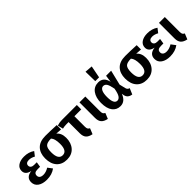

<svg xmlns="http://www.w3.org/2000/svg" viewBox="221 -2057 3301 3301"><g transform="rotate(-45 1871.5 -406.5)"><path d="M259 -546Q371 -546 451 -489L392 -413Q334 -446 277 -446Q240 -446 219.5 -430Q199 -414 199 -384Q199 -355 220.5 -338Q242 -321 280 -321H346L331 -226H273Q225 -226 203.5 -209.5Q182 -193 182 -158Q182 -125 206 -106Q230 -87 276 -87Q340 -87 407 -129L468 -48Q383 16 258 16Q158 16 96 -27Q34 -70 34 -147Q34 -265 174 -282Q55 -306 55 -400Q55 -468 111 -507Q167 -546 259 -546Z M1041 -530V-425L931 -432Q1002 -376 1002 -260Q1002 -136 934 -60Q866 16 748 16Q629 16 561.5 -58.5Q494 -133 494 -265Q494 -392 563.5 -465Q633 -538 771 -538Q877 -538 1041 -530ZM854 -260Q854 -385 807 -436H804Q711 -436 676.5 -400.5Q642 -365 642 -265Q642 -90 748 -90Q854 -90 854 -260Z M1529 -423H1363V-170Q1363 -134 1372.5 -116.5Q1382 -99 1407 -87L1365 16Q1291 2 1256 -36.5Q1221 -75 1221 -151V-423H1168Q1109 -422 1073 -411L1048 -509Q1097 -530 1181 -530H1529Z M1735 -530V-170Q1735 -134 1744.5 -116.5Q1754 -99 1779 -87L1737 16Q1663 1 1628 -38Q1593 -77 1593 -152V-530Z M2039 -829 2179 -818 2136 -596H2043ZM2063 -546Q2192 -546 2222 -401L2240 -530H2363L2297 -258L2324 -145Q2335 -102 2377 -92L2331 16Q2237 3 2220 -78L2213 -119Q2161 16 2048 16Q1955 16 1901.5 -55Q1848 -126 1848 -261Q1848 -389 1905 -467.5Q1962 -546 2063 -546ZM2080 -441Q2039 -441 2016 -395.5Q1993 -350 1993 -261Q1993 -89 2076 -89Q2113 -89 2140.5 -128.5Q2168 -168 2186 -271Q2168 -367 2144 -404Q2120 -441 2080 -441Z M2984 -530V-425L2874 -432Q2945 -376 2945 -260Q2945 -136 2877 -60Q2809 16 2691 16Q2572 16 2504.5 -58.5Q2437 -133 2437 -265Q2437 -392 2506.5 -465Q2576 -538 2714 -538Q2820 -538 2984 -530ZM2797 -260Q2797 -385 2750 -436H2747Q2654 -436 2619.5 -400.5Q2585 -365 2585 -265Q2585 -90 2691 -90Q2797 -90 2797 -260Z M3257 -546Q3369 -546 3449 -489L3390 -413Q3332 -446 3275 -446Q3238 -446 3217.5 -430Q3197 -414 3197 -384Q3197 -355 3218.5 -338Q3240 -321 3278 -321H3344L3329 -226H3271Q3223 -226 3201.5 -209.5Q3180 -193 3180 -158Q3180 -125 3204 -106Q3228 -87 3274 -87Q3338 -87 3405 -129L3466 -48Q3381 16 3256 16Q3156 16 3094 -27Q3032 -70 3032 -147Q3032 -265 3172 -282Q3053 -306 3053 -400Q3053 -468 3109 -507Q3165 -546 3257 -546Z M3668 -530V-170Q3668 -134 3677.5 -116.5Q3687 -99 3712 -87L3670 16Q3596 1 3561 -38Q3526 -77 3526 -152V-530Z"/></g></svg>

Font: FiraGO SemiBold
Style: Regular
Weight: 600
Designer: bBox Type
Foundry: bBox Type GmbH
Version: Version 1.001;PS 001.001;hotconv 1.0.88;makeotf.lib2.5.64775